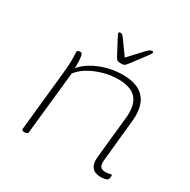

<svg xmlns="http://www.w3.org/2000/svg" viewBox="-162 -871 1020 1030"><g transform="rotate(30 348.5 -356.0)"><path d="M589 6Q573 6 556 -0.5Q539 -7 529.5 -26.5Q520 -46 524 -84L550 -335Q551 -343 551.5 -351.5Q552 -360 552 -367Q552 -432 518.5 -464Q485 -496 412 -496Q366 -496 320 -483Q274 -470 237 -448Q200 -426 179 -397L138 -10Q137 2 119 2H115Q99 2 100 -10L138 -373Q141 -402 142.5 -425.5Q144 -449 144 -461Q144 -482 143 -494Q142 -506 142 -509Q142 -517 149.5 -519.5Q157 -522 162 -522Q173 -522 176.5 -502.5Q180 -483 180 -447Q180 -437 179 -430Q215 -474 282 -501.5Q349 -529 422 -529Q590 -529 590 -372Q590 -365 589.5 -356.5Q589 -348 588 -340L562 -80Q560 -55 567.5 -42.5Q575 -30 600 -30Q614 -30 621.5 -32.5Q629 -35 634 -35Q639 -35 639 -28Q639 -21 637 -13.5Q635 -6 632 -3Q628 1 614 3.5Q600 6 589 6ZM493 -718Q501 -718 501 -713Q501 -709 495.5 -700.5Q490 -692 481 -680L422 -602Q409 -585 403 -580.5Q397 -576 380 -576Q362 -576 356.5 -581Q351 -586 342 -602L301 -680Q292 -697 289.5 -703Q287 -709 287 -711Q287 -718 297 -718Q304 -718 308.5 -714.5Q313 -711 321 -700L383 -614L463 -700Q474 -711 480 -714.5Q486 -718 493 -718Z"/></g></svg>

Font: Asap Expanded Expanded Thin
Style: Italic
Weight: 100
Width: 7
Italic angle: -6°
Designer: Pablo Cosgaya
Foundry: Omnibus-Type
Version: Version 3.001; ttfautohint (v1.8.4.7-5d5b)